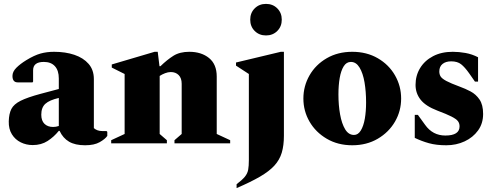

<svg xmlns="http://www.w3.org/2000/svg" viewBox="-20 -736 2546 986"><path d="M148 9Q115 9 86.5 -5Q58 -19 41 -46.5Q24 -74 25 -113Q26 -152 38.5 -176.5Q51 -201 86 -218.5Q121 -236 188 -254L282 -279V-333Q282 -374 262 -396Q242 -418 205 -418Q150 -418 150 -375V-317L147 -313H71Q44 -313 44 -346Q44 -368 64 -388Q84 -408 115 -427Q156 -452 188 -461Q220 -470 258 -470Q316 -470 362 -454.5Q408 -439 435 -408Q462 -377 462 -330V-78Q470 -71 480.5 -67Q491 -63 505 -63H527L531 -59V-38Q520 -22 492 -6Q464 10 417 10Q366 10 334.5 -8.5Q303 -27 286 -64H282Q257 -33 224.5 -12Q192 9 148 9ZM192 -147Q192 -116 208.5 -100Q225 -84 253 -84Q267 -84 282 -89V-233Q234 -222 213 -203Q192 -184 192 -147Z M551 0V-16L620 -48V-356L554 -389V-405L774 -470H790L799 -396H804Q838 -429 870.5 -449.5Q903 -470 952 -470Q1014 -470 1053.5 -438Q1093 -406 1093 -343V-48L1162 -16V0H876V-16L913 -48V-306Q913 -335 897.5 -350.5Q882 -366 857 -366Q843 -366 827.5 -360Q812 -354 800 -346V-48L837 -16V0Z M1346 -554Q1311 -554 1288 -577Q1265 -600 1265 -635Q1265 -670 1288 -693Q1311 -716 1346 -716Q1381 -716 1404 -693Q1427 -670 1427 -635Q1427 -600 1404 -577Q1381 -554 1346 -554ZM1195 230V210Q1224 188 1237.5 171.5Q1251 155 1254.5 135.5Q1258 116 1258 86V-356L1192 -399V-415L1422 -470H1438V-39Q1438 11 1427 48Q1416 85 1389 114.5Q1362 144 1314.5 171.5Q1267 199 1195 230Z M1789 10Q1715 10 1658 -23.5Q1601 -57 1569.5 -111.5Q1538 -166 1538 -230Q1538 -294 1569.5 -349Q1601 -404 1658 -437Q1715 -470 1789 -470Q1863 -470 1920 -437Q1977 -404 2008.5 -349Q2040 -294 2040 -230Q2040 -166 2008.5 -111.5Q1977 -57 1920 -23.5Q1863 10 1789 10ZM1798 -43Q1819 -43 1833 -66Q1847 -89 1853.5 -126.5Q1860 -164 1860 -210Q1860 -266 1852 -313Q1844 -360 1826.5 -389Q1809 -418 1782 -418Q1759 -418 1745 -395.5Q1731 -373 1724.5 -335.5Q1718 -298 1718 -251Q1718 -196 1726.5 -148.5Q1735 -101 1752.5 -72Q1770 -43 1798 -43Z M2272 10Q2221 10 2183 -0.5Q2145 -11 2110 -28V-146H2126L2163 -95Q2202 -40 2267 -40Q2340 -40 2340 -87Q2340 -103 2331.5 -114Q2323 -125 2298.5 -137.5Q2274 -150 2226 -168Q2166 -191 2140 -224Q2114 -257 2114 -300Q2114 -348 2137.5 -386.5Q2161 -425 2204 -447.5Q2247 -470 2305 -470Q2337 -470 2370.5 -464Q2404 -458 2435 -442V-317H2419L2389 -360Q2367 -391 2348 -406Q2329 -421 2297 -421Q2269 -421 2252.5 -407.5Q2236 -394 2236 -369Q2236 -354 2243 -343Q2250 -332 2272.5 -320Q2295 -308 2341 -291Q2369 -281 2396.5 -266.5Q2424 -252 2442.5 -225Q2461 -198 2461 -151Q2461 -102 2435 -66Q2409 -30 2366 -10Q2323 10 2272 10Z"/></svg>

Font: Spectral ExtraBold
Style: Regular
Weight: 800
Designer: Jean-Baptiste Levee
Foundry: Production Type
Version: Version 2.001